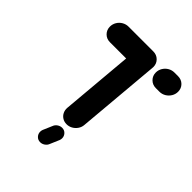

<svg xmlns="http://www.w3.org/2000/svg" viewBox="-189 -629 882 882"><g transform="rotate(45 252.5 -187.5)"><path d="M343.7 -461.5 308.1 -55.6Q307 -40.4 298.3 -27.6Q289.6 -14.8 276.3 -7.4Q263 0 247.8 0Q232.6 0 220.6 -7.4Q208.5 -14.8 202.2 -27.6Q195.9 -40.4 197 -55.6L232.6 -461.5ZM71.5 -458.1Q71.5 -474.4 79.8 -488.3Q88.1 -502.2 102.2 -510.4Q116.3 -518.5 132.2 -518.5H293Q314.8 -518.5 329.4 -504.1Q344.1 -489.6 344.1 -468.1Q344.1 -451.9 335.7 -438Q327.4 -424.1 313.3 -415.7Q299.3 -407.4 283.3 -407.4H122.6Q100.7 -407.4 86.1 -422Q71.5 -436.7 71.5 -458.1ZM369.6 -458.1Q369.6 -474.4 378 -488.3Q386.3 -502.2 400.4 -510.4Q414.4 -518.5 430.4 -518.5H453.7Q475.6 -518.5 490.2 -504.1Q504.8 -489.6 504.8 -468.1Q504.8 -451.9 496.5 -438Q488.1 -424.1 474.1 -415.7Q460 -407.4 444.1 -407.4H420.7Q398.9 -407.4 384.3 -422Q369.6 -436.7 369.6 -458.1ZM186.3 109.6Q186.3 102.6 188.9 95.9L207.8 51.9Q211.9 40.4 222.4 33Q233 25.6 245.2 25.6Q260 25.6 269.6 35.7Q279.3 45.9 279.3 60Q279.3 67 276.7 73.7L257.8 117.8Q253.7 129.3 243.1 136.7Q232.6 144.1 220.4 144.1Q205.6 144.1 195.9 133.9Q186.3 123.7 186.3 109.6Z"/></g></svg>

Font: 26F Galaxy Sans Black
Style: Italic
Weight: 900
Italic angle: -5°
Designer: C₂₉H₂₅N₃O₅
Version: Version 1.200